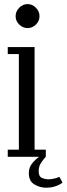

<svg xmlns="http://www.w3.org/2000/svg" viewBox="-20 -748 318 916"><path d="M112 -614Q89 -614 71.8 -630.8Q54.5 -647.5 54.5 -670.5Q54.5 -694 71.8 -711.2Q89 -728.5 112 -728.5Q134 -728.5 151.2 -711.2Q168.5 -694 168.5 -670.5Q168.5 -647.5 151.2 -630.8Q134 -614 112 -614ZM17 0V-34H70V-490H17V-523.5H145V-34H198.5V0Q188 11 176.2 28.2Q164.5 45.5 164.5 69.5Q164.5 94 180.2 100.8Q196 107.5 211 107.5Q223 107.5 237.8 104.2Q252.5 101 263 95.5L278.5 123Q266.5 133 245.8 140.2Q225 147.5 200 147.5Q169.5 147.5 143.5 131.5Q117.5 115.5 117.5 78Q117.5 50.5 133.8 31Q150 11.5 167 0Z"/></svg>

Font: Imbue 10pt
Style: Regular
Weight: 400
Designer: Tyler Finck
Foundry: Etcetera Type Company
Version: Version 1.102; ttfautohint (v1.8.3)